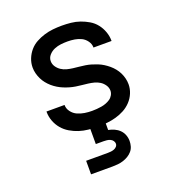

<svg xmlns="http://www.w3.org/2000/svg" viewBox="-135 -634 871 959"><g transform="rotate(-20 300.0 -154.0)"><path d="M299 8Q274 8 249 5.5Q224 3 200.5 -4.5Q177 -12 155 -25Q133 -38 117 -57Q101 -76 92 -100Q83 -124 83 -149V-151H179V-150Q179 -131 191.5 -114.5Q204 -98 222 -90Q240 -82 259.5 -79Q279 -76 299 -76Q311 -76 323.5 -77Q336 -78 348.5 -80Q361 -82 373 -86.5Q385 -91 395.5 -98Q406 -105 412.5 -116.5Q419 -128 419 -140Q419 -156 409.5 -170Q400 -184 386.5 -192.5Q373 -201 357.5 -205Q342 -209 326 -211Q310 -213 294.5 -214.5Q279 -216 263 -218.5Q247 -221 231.5 -225.5Q216 -230 201.5 -236Q187 -242 173 -250.5Q159 -259 147 -269.5Q135 -280 125 -292.5Q115 -305 108 -319.5Q101 -334 97 -349.5Q93 -365 93 -381Q93 -405 102 -427.5Q111 -450 126.5 -468Q142 -486 163 -497.5Q184 -509 207 -516Q230 -523 253.5 -525.5Q277 -528 301 -528Q325 -528 349.5 -525.5Q374 -523 397 -515Q420 -507 441 -494.5Q462 -482 477 -463Q492 -444 500.5 -420.5Q509 -397 509 -373V-371H413V-372Q413 -390 401.5 -406Q390 -422 373.5 -430Q357 -438 338.5 -441Q320 -444 301 -444Q283 -444 265.5 -442Q248 -440 231 -433Q214 -426 201.5 -412Q189 -398 189 -380Q189 -364 198 -350.5Q207 -337 220.5 -328Q234 -319 249.5 -315Q265 -311 281 -309Q297 -307 313 -305.5Q329 -304 345 -301.5Q361 -299 376 -294.5Q391 -290 406 -284Q421 -278 434.5 -269.5Q448 -261 460.5 -250.5Q473 -240 483 -227.5Q493 -215 500 -201Q507 -187 511 -171Q515 -155 515 -139Q515 -115 505.5 -92Q496 -69 479 -51Q462 -33 440.5 -21.5Q419 -10 395.5 -3.5Q372 3 347.5 5.5Q323 8 299 8ZM185 220V148H300Q309 148 317.5 147Q326 146 334 143Q342 140 348 133.5Q354 127 354 118Q354 110 348.5 102.5Q343 95 334.5 91.5Q326 88 317.5 87Q309 86 300 86H259V-76H341V41Q357 44 372.5 51Q388 58 399.5 69.5Q411 81 417 96.5Q423 112 423 129Q423 143 419 157Q415 171 405.5 182Q396 193 383.5 200.5Q371 208 357 212.5Q343 217 328.5 218.5Q314 220 300 220Z"/></g></svg>

Font: Iosevka Aile Medium
Style: Regular
Weight: 500
Designer: Belleve Invis
Foundry: Belleve Invis
Version: Version 27.3.5; ttfautohint (v1.8.4)